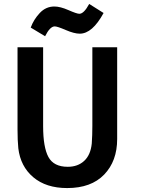

<svg xmlns="http://www.w3.org/2000/svg" viewBox="-20 -936 731 975"><path d="M575 -230Q575 -118 509 -49.5Q443 19 321 19Q214 19 149 -36Q84 -91 73 -183Q69 -223 69 -278V-696H199V-296Q199 -188 226 -138.5Q253 -89 324 -89Q375 -89 407.5 -119Q440 -149 446 -207Q449 -249 449 -297V-696H575ZM385 -765Q357 -765 314 -783.5Q271 -802 258 -802Q234 -802 209 -752L136 -796Q151 -837 182 -870Q213 -903 256 -903Q286 -903 328 -884.5Q370 -866 383 -866Q406 -866 433 -916L506 -870Q449 -765 385 -765Z"/></svg>

Font: Repo
Style: DemiBold
Weight: 600
Designer: Stefan Peev
Foundry: Context Ltd
Version: Version 001.000